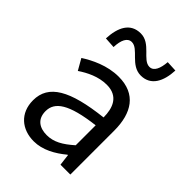

<svg xmlns="http://www.w3.org/2000/svg" viewBox="-235 -914 1034 1034"><g transform="rotate(45 282.0 -396.5)"><path d="M217 13C284 13 345 -22 397 -65H400L408 0H483V-334C483 -468 427 -557 295 -557C208 -557 131 -518 81 -486L117 -423C160 -452 217 -481 280 -481C369 -481 392 -414 392 -344C161 -318 58 -259 58 -141C58 -43 126 13 217 13ZM243 -60C189 -60 147 -85 147 -147C147 -217 209 -262 392 -284V-132C339 -85 296 -60 243 -60ZM374 -645C451 -645 483 -711 487 -796L426 -799C422 -748 407 -711 374 -711C321 -711 292 -806 214 -806C135 -806 104 -741 100 -654L162 -650C164 -704 180 -739 213 -739C265 -739 295 -645 374 -645Z"/></g></svg>

Font: Source Han Sans CN Regular
Style: Regular
Weight: 400
Designer: Ryoko NISHIZUKA (kana & ideographs); Paul D. Hunt (Latin, Greek & Cyrillic); Wenlong ZHANG (bopomofo); Sandoll Communica
Foundry: Adobe Systems Incorporated
Version: Version 1.004;PS 1.004;hotconv 1.0.82;makeotf.lib2.5.63406